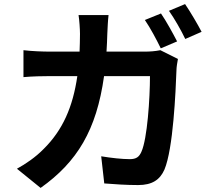

<svg xmlns="http://www.w3.org/2000/svg" viewBox="-20 -866 1040 941"><path d="M848 -663C829 -700 794 -764 769 -800L690 -768C717 -729 748 -670 768 -629ZM502 -613C504 -642 505 -671 506 -702C507 -726 509 -768 512 -792H365C369 -768 372 -722 372 -700C372 -670 371 -641 370 -613H227C189 -613 137 -615 95 -620V-488C138 -492 193 -493 227 -493H359C337 -341 287 -228 194 -136C154 -95 105 -62 63 -39L179 55C358 -72 453 -228 490 -493H715C715 -385 702 -185 673 -122C662 -97 648 -86 616 -86C577 -86 525 -92 476 -100L491 33C540 37 600 41 657 41C726 41 764 15 786 -35C829 -137 841 -417 845 -525C845 -536 849 -561 852 -577L766 -620C741 -615 715 -613 690 -613ZM808 -813C835 -775 868 -717 888 -675L968 -710C950 -745 913 -808 887 -846Z"/></svg>

Font: Noto Sans CJK JP Bold
Style: Regular
Weight: 700
Designer: Ryoko NISHIZUKA (kana & ideographs); Paul D. Hunt (Latin, Greek & Cyrillic); Wenlong ZHANG (bopomofo); Sandoll Communica
Foundry: Adobe Systems Incorporated
Version: Version 1.004;PS 1.004;hotconv 1.0.82;makeotf.lib2.5.63406